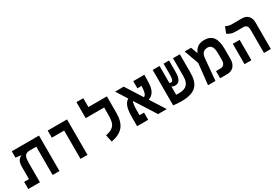

<svg xmlns="http://www.w3.org/2000/svg" viewBox="62 -1735 3978 2748"><g transform="rotate(-30 2051.0 -361.0)"><path d="M528.8 0V-585.9H79.1V-480L167 -468.8V-464.4C123.5 -445.3 92.8 -412.6 92.8 -314.5V-118.2H13.2V0H206.1V-305.2C206.1 -407.7 216.3 -461.9 295.4 -467.8H415.5V0Z M876.5 0H991.7V-585.9H672.4V-467.8H876.5Z M1650.4 -585.9H1345.2V-732.4H1231.9V-467.8H1537.1V-360.8C1537.1 -204.6 1517.1 -142.6 1361.8 -107.9L1387.7 9.3C1578.1 -27.3 1650.4 -125.5 1650.4 -318.4Z M2158.2 0H2301.8L2146 -244.6C2210.4 -268.1 2258.3 -322.8 2264.6 -430.7C2267.1 -471.7 2270 -534.2 2270 -585.9H2086.4V-467.3H2155.3C2154.3 -452.6 2153.3 -438.5 2152.3 -424.3C2148.4 -363.3 2136.7 -326.7 2104.5 -310.1L1928.7 -585.9H1786.1L1900.4 -405.8C1824.7 -362.8 1812 -259.8 1812 -139.2V0H1995.1V-118.7H1920.9V-205.6C1920.9 -274.9 1927.2 -316.9 1940.9 -342.3Z M2541.5 9.3C2788.6 9.3 2856.4 -98.6 2856.4 -289.1V-585.9H2743.2V-289.6C2743.2 -161.1 2686 -108.9 2567.9 -108.9C2556.6 -108.9 2539.6 -109.4 2521 -110.4V-247.6C2534.7 -237.8 2552.2 -231 2574.7 -231C2639.6 -231 2677.7 -275.9 2677.7 -397V-585.9H2587.4V-400.9C2587.4 -325.7 2571.3 -298.8 2547.4 -298.8C2536.6 -298.8 2528.3 -301.3 2521 -306.2V-585.9H2407.7V-0.5H2408.7V0C2442.9 4.9 2501.5 9.3 2541.5 9.3Z M2984.4 0H3106.9L3139.2 -357.9C3146.5 -436 3182.6 -470.7 3246.6 -470.7C3312.5 -470.7 3336.4 -416.5 3336.4 -315.4V-212.4C3336.4 -145.5 3303.2 -118.2 3254.4 -118.2H3184.1V0H3300.3C3389.2 0 3450.2 -57.6 3450.2 -163.1V-330.1C3450.2 -508.3 3388.2 -588.9 3259.8 -588.9C3148.4 -588.9 3106.4 -525.9 3086.4 -478H3081.1L3042.5 -585.9H2935.5L3022 -346.7Z M3908.7 0H4022V-434.6C4022 -530.3 3970.2 -585.9 3882.8 -585.9H3703.6C3669.4 -585.9 3632.8 -602.1 3618.2 -611.8L3577.1 -509.8C3606.9 -487.3 3649.9 -467.8 3702.1 -467.8H3835.9C3884.8 -467.8 3908.7 -440.4 3908.7 -381.8ZM3587.4 0H3700.7V-336.4H3587.4Z"/></g></svg>

Font: Cascadia Mono SemiBold
Style: Regular
Weight: 600
Monospace: yes
Designer: Aaron Bell
Foundry: Saja Typeworks
Version: Version 2404.023